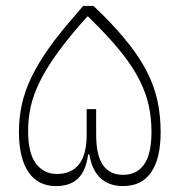

<svg xmlns="http://www.w3.org/2000/svg" viewBox="-20 -618 606 649"><path d="M170 11Q108 11 76 -36.5Q44 -84 44 -172Q44 -220 54 -265.5Q64 -311 86.5 -357.5Q109 -404 145 -455Q181 -506 233 -565L261 -598H296L327 -568Q380 -515 417.5 -467Q455 -419 478.5 -372Q502 -325 512.5 -276Q523 -227 523 -172Q523 -82 491 -35.5Q459 11 396 11Q349 11 320 -15.5Q291 -42 282 -96H278Q270 -39 243 -14Q216 11 170 11ZM173 -30Q221 -30 247 -62.5Q273 -95 273 -164V-249H305V-164Q305 -93 328 -60Q351 -27 396 -27Q442 -27 467 -62Q492 -97 492 -172Q492 -220 482.5 -262.5Q473 -305 451.5 -347.5Q430 -390 395.5 -434Q361 -478 312 -528L278 -562H275L244 -527Q198 -473 166 -427.5Q134 -382 113.5 -340Q93 -298 84 -258Q75 -218 75 -176Q75 -100 101.5 -65Q128 -30 173 -30Z"/></svg>

Font: IBM Plex Sans Arabic ExtLt
Style: Regular
Weight: 200
Designer: Mike Abbink, Paul van der Laan, Pieter van Rosmalen, Wael Morcos, Khajak Apelian
Foundry: Bold Monday
Version: Version 1.2